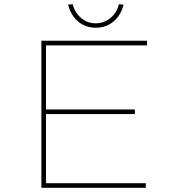

<svg xmlns="http://www.w3.org/2000/svg" viewBox="-20 -894 853 914"><path d="M177 0V-700H680V-678H199V-22H674V0ZM189 -351V-373H622V-351ZM436 -762Q402 -762 375 -776Q348 -790 330 -815Q312 -840 304 -872L326 -874Q336 -834 366 -808.5Q396 -783 436 -783Q475 -783 506 -808.5Q537 -834 546 -874L568 -872Q561 -840 542.5 -815Q524 -790 497 -776Q470 -762 436 -762Z"/></svg>

Font: Lexend Tera Thin
Style: Regular
Weight: 250
Version: Version 1.007